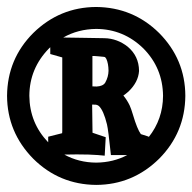

<svg xmlns="http://www.w3.org/2000/svg" viewBox="-26 -476 548 547"><path d="M237.3 -316.4H243.2C245.7 -316.4 249.6 -316 254.8 -315.5C259.9 -314.9 263.9 -314.5 266.5 -314.4C269.2 -314.3 271.5 -313.9 273.4 -313.2C274.4 -312.2 275.6 -310.6 276.9 -308.4C280.9 -299.7 283 -288.4 283.2 -274.4C283 -262.8 279.9 -251.4 273.7 -240.4C269.4 -233.7 261.3 -230.1 249.3 -229.5L237.3 -229.9ZM248 -456.1C178.7 -455.8 118.9 -431.1 68.8 -382C19.6 -332.8 -5.3 -273.1 -5.9 -203.1C-5.6 -133.8 19.3 -74 68.7 -23.8C118.3 25.4 178.1 50.2 248 50.8C317.4 50.5 377.2 25.6 427.4 -23.8C476.6 -73.4 501.4 -133.1 502 -203.1C501.7 -272.5 476.8 -332.1 427.3 -382C377.8 -430.8 318 -455.5 248 -456.1ZM397.5 -85.2V-86.8C386 -90.3 378.6 -92.6 375.3 -93.9C368.4 -103.2 360.8 -121.9 352.5 -150C349.3 -160.7 346.3 -169.3 343.4 -175.7C338.5 -185.9 332.5 -195.3 325.5 -203.8C330.2 -207 335 -210.8 340 -215.2C358.6 -233 368.7 -252.4 370.1 -273.6L370.1 -274.4C369.8 -302.3 359.1 -325.1 337.9 -342.9C318 -358.6 295.8 -366.7 271.5 -367.2C263.5 -367.2 244 -367.5 212.8 -368.2C190.2 -368.6 170.7 -368.9 154.2 -369.1C182.1 -385 213.4 -393.2 248 -393.6C300.1 -393.3 345 -374.7 382.7 -337.8C419.3 -300.7 437.9 -255.9 438.5 -203.1C438.3 -158.6 424.6 -119.2 397.5 -85.2ZM336.4 -34.2C309.9 -20.2 280.5 -13 248 -12.7C214.9 -12.9 184.6 -20.5 157.2 -35.6C167.6 -35.9 179.3 -36.1 192.4 -36.1C217.3 -36.1 237.2 -35.5 252.2 -34.3L272.3 -32.5L275.2 -85.1C251.7 -93 239.1 -97.2 237.6 -97.8C237.4 -98.8 237.1 -125.5 236.5 -178.1L247.4 -177.7C249.8 -177.5 252.5 -176.3 255.5 -174.2C264.5 -165.9 272.3 -148.3 278.8 -121.5C281.3 -111.3 285 -82.2 290 -34.2ZM111.3 -70.6C76.1 -107.2 58.1 -151.4 57.6 -203.1C57.9 -255.2 76.5 -300 113.4 -337.8C114.7 -339 115.9 -340.2 117.2 -341.4V-322.1C138.3 -316.2 149.7 -313 151.4 -312.4V-102.5C151.3 -100.3 151.2 -98.3 151 -96.5C149.9 -96.2 136.7 -92.9 111.3 -86.5Z"/></svg>

Font: Bentham
Style: Bold
Weight: 700
Version: Version 002.001